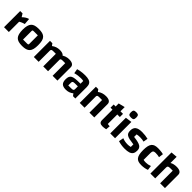

<svg xmlns="http://www.w3.org/2000/svg" viewBox="457 -2458 4200 4200"><g transform="rotate(45 2556.5 -358.0)"><path d="M143 -500 188 -427Q225 -463 259.5 -484Q294 -505 331 -515L342 -370Q323 -366 299.5 -357.5Q276 -349 254.5 -338.5Q233 -328 219 -318V0H70V-500Z M637 12Q570 12 524 -1.5Q478 -15 450 -45.5Q422 -76 409 -126.5Q396 -177 396 -250Q396 -324 409 -374.5Q422 -425 450 -455.5Q478 -486 524 -499Q570 -512 637 -512Q704 -512 750 -499Q796 -486 824.5 -455.5Q853 -425 865 -374.5Q877 -324 877 -250Q877 -177 864.5 -126.5Q852 -76 824 -45.5Q796 -15 750 -1.5Q704 12 637 12ZM555 -103H676Q701 -103 710 -108.5Q719 -114 719 -129V-397H598Q573 -397 564 -391.5Q555 -386 555 -371Z M992 0V-500H1065L1103 -450Q1143 -481 1188.5 -496.5Q1234 -512 1286 -512Q1357 -512 1394.5 -486.5Q1432 -461 1432 -413V0H1283V-390H1204Q1168 -390 1154.5 -380.5Q1141 -371 1141 -347V0ZM1283 0V-500L1393 -450Q1433 -481 1478.5 -496.5Q1524 -512 1576 -512Q1647 -512 1684.5 -486.5Q1722 -461 1722 -413V0H1573V-390H1494Q1458 -390 1444.5 -380.5Q1431 -371 1431 -347V0Z M1991 12Q1904 12 1865.5 -25.5Q1827 -63 1827 -147Q1827 -196 1839.5 -227.5Q1852 -259 1882 -277Q1912 -295 1966.5 -302Q2021 -309 2105 -309H2157V-227H2039Q1996 -227 1980 -216.5Q1964 -206 1964 -177V-93H2053Q2096 -93 2111.5 -103Q2127 -113 2127 -141V-393Q2101 -401 2051 -401Q2009 -401 1963.5 -395Q1918 -389 1868 -375L1850 -481Q1881 -491 1917.5 -498Q1954 -505 1993 -508.5Q2032 -512 2070 -512Q2144 -512 2189 -496.5Q2234 -481 2255 -446.5Q2276 -412 2276 -355V0H2204L2166 -50Q2092 12 1991 12Z M2412 0V-500H2485L2523 -450Q2564 -481 2611.5 -496.5Q2659 -512 2716 -512Q2787 -512 2824.5 -486.5Q2862 -461 2862 -413V0H2713V-390H2624Q2588 -390 2574.5 -380.5Q2561 -371 2561 -347V0Z M3123 12Q3072 12 3047.5 -10Q3023 -32 3023 -79V-594L3172 -631V-108Q3187 -106 3202 -104.5Q3217 -103 3237 -102L3229 -1Q3197 6 3170.5 9Q3144 12 3123 12ZM2962 -402V-500H3251V-402Z M3356 -484 3505 -504V0H3356ZM3432 -565Q3383 -565 3365.5 -582Q3348 -599 3348 -647Q3348 -696 3365.5 -713.5Q3383 -731 3432 -731Q3479 -731 3496.5 -713.5Q3514 -696 3514 -647Q3514 -599 3497 -582Q3480 -565 3432 -565Z M3620 -356Q3620 -438 3670 -476.5Q3720 -515 3826 -515Q3877 -515 3924.5 -509.5Q3972 -504 4016 -493L3998 -388Q3973 -395 3942 -399Q3911 -403 3878 -403Q3851 -403 3824 -400.5Q3797 -398 3779 -393V-315Q3857 -306 3908 -293.5Q3959 -281 3988 -262Q4017 -243 4029 -215.5Q4041 -188 4041 -148Q4041 -91 4017.5 -54.5Q3994 -18 3943.5 -1.5Q3893 15 3811 15Q3760 15 3708 7Q3656 -1 3611 -16L3632 -128Q3705 -97 3794 -97Q3815 -97 3835.5 -99.5Q3856 -102 3883 -108V-188Q3800 -198 3748.5 -209.5Q3697 -221 3669 -239.5Q3641 -258 3630.5 -285.5Q3620 -313 3620 -356Z M4326 12Q4269 12 4230.5 -1Q4192 -14 4168 -45Q4144 -76 4133 -126Q4122 -176 4122 -250Q4122 -324 4133 -374.5Q4144 -425 4168 -455.5Q4192 -486 4231 -499Q4270 -512 4326 -512Q4354 -512 4385.5 -509.5Q4417 -507 4445.5 -503Q4474 -499 4492 -493L4478 -387Q4449 -394 4419.5 -397.5Q4390 -401 4358 -401Q4315 -401 4298 -383Q4281 -365 4281 -322V-107Q4307 -99 4358 -99Q4391 -99 4422 -105Q4453 -111 4489 -125L4503 -19Q4465 -4 4419.5 4Q4374 12 4326 12Z M4598 0V-653L4745 -665V-474Q4777 -494 4816 -503Q4855 -512 4902 -512Q4973 -512 5010.5 -486.5Q5048 -461 5048 -413V0H4899V-390H4825Q4780 -390 4763.5 -379.5Q4747 -369 4747 -340V0Z"/></g></svg>

Font: Changa SemiBold
Style: Regular
Weight: 600
Designer: Eduardo Rodriguez Tunni
Foundry: Eduardo Rodriguez Tunni
Version: Version 3.002; ttfautohint (v1.8.2)